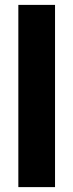

<svg xmlns="http://www.w3.org/2000/svg" viewBox="-20 -765 300 785"><path d="M55 0H205V-745H55Z"/></svg>

Font: Plus Jakarta Sans ExtraBold
Style: Regular
Weight: 800
Designer: Gumpita Rahayu
Foundry: Tokotype
Version: Version 2.004; ttfautohint (v1.8.3)